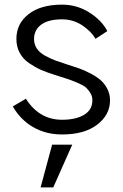

<svg xmlns="http://www.w3.org/2000/svg" viewBox="-20 -563 529 829"><path d="M35.2 0ZM155.3 246.1 205.1 61.5H292L210 246.1ZM35.2 -103.5 91.8 -136.7Q149.4 -45.9 248 -45.9Q307.6 -45.9 343.3 -67.4Q378.9 -88.9 378.9 -129.9Q378.9 -147.5 370.1 -161.6Q361.3 -175.8 351.1 -185.1Q340.8 -194.3 314.5 -205.6Q288.1 -216.8 271 -222.2Q253.9 -227.5 214.8 -240.2Q180.7 -251 156.2 -261.7Q131.8 -272.5 105.5 -290.5Q79.1 -308.6 64.9 -335Q50.8 -361.3 50.8 -395.5Q50.8 -460.9 103.5 -502Q156.2 -543 248 -543Q312.5 -543 366.2 -508.8Q419.9 -474.6 443.4 -428.7L392.6 -395.5Q372.1 -429.7 333.5 -454.6Q294.9 -479.5 248 -479.5Q188.5 -479.5 157.7 -456.5Q127 -433.6 127 -394.5Q127 -372.1 138.7 -354Q150.4 -335.9 174.3 -322.8Q198.2 -309.6 218.3 -302.2Q238.3 -294.9 271.5 -284.2Q299.8 -275.4 321.8 -267.6Q343.8 -259.8 370.1 -246.1Q396.5 -232.4 414.1 -217.3Q431.6 -202.1 443.4 -179.2Q455.1 -156.2 455.1 -129.9Q455.1 -67.4 399.9 -24.9Q344.7 17.6 248 17.6Q177.7 17.6 123 -14.2Q68.4 -45.9 35.2 -103.5Z"/></svg>

Font: Batunionen A1
Style: Regular
Weight: 400
Designer: HanYang I&C Co.,Ltd.
Foundry: HanYang I&C Co.,Ltd.
Version: Version 2.50; ttfautohint (v1.6)